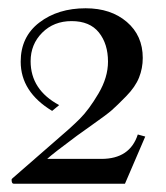

<svg xmlns="http://www.w3.org/2000/svg" viewBox="-20 -726 401 464"><path d="M123 -472 106 -458Q30 -504 30 -577Q30 -637 75 -671.5Q120 -706 187 -706Q248 -706 286.5 -673Q325 -640 325 -586Q325 -561 316 -538.5Q307 -516 285 -493.5Q263 -471 250.5 -460Q238 -449 204.5 -425.5Q171 -402 166 -398Q108 -355 94 -342H225Q294 -342 313 -401L331 -396L282 -282H13Q8 -282 8 -292Q8 -293 10 -295L111 -383Q151 -417 173 -439Q195 -461 218 -500Q241 -539 241 -577Q241 -620 219 -647.5Q197 -675 153 -675Q110 -675 82 -647Q54 -619 54 -578Q54 -509 123 -472Z"/></svg>

Font: Justus
Style: Oldstyle
Weight: 500
Version: Version 001.000